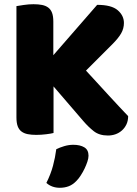

<svg xmlns="http://www.w3.org/2000/svg" viewBox="-20 -635 648 911"><path d="M234 -225V-4Q223 -1 199 2Q175 5 152 5Q129 5 111.5 1.5Q94 -2 82 -11Q70 -20 64 -36Q58 -52 58 -78V-606Q69 -608 93 -611.5Q117 -615 139 -615Q162 -615 179.5 -611.5Q197 -608 209 -599Q221 -590 227 -574Q233 -558 233 -532V-373L441 -612Q509 -612 538.5 -586.5Q568 -561 568 -526Q568 -500 555 -477Q542 -454 513 -425L388 -300Q413 -273 440.5 -243Q468 -213 494.5 -184Q521 -155 545.5 -129Q570 -103 588 -84Q588 -62 580 -45Q572 -28 558.5 -16Q545 -4 528 2Q511 8 492 8Q451 8 425 -12.5Q399 -33 375 -61ZM343 223Q326 241 306.5 248.5Q287 256 264 256Q226 256 200 233Q221 191 231.5 151.5Q242 112 247 73Q263 65 284.5 58.5Q306 52 328 52Q360 52 380 64Q400 76 400 104Q400 116 394.5 132.5Q389 149 381 165.5Q373 182 363 197.5Q353 213 343 223Z"/></svg>

Font: Baloo Bhai
Style: Regular
Weight: 400
Designer: Supriya Tembe, Noopur Datye and Ek Type
Foundry: Ek Type
Version: Version 1.443;PS 1.000;hotconv 16.6.51;makeotf.lib2.5.65220;